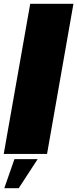

<svg xmlns="http://www.w3.org/2000/svg" viewBox="-24 -805 404 1004"><path d="M-4.5 0H222L360 -785H134ZM-1.5 179H74L173 27H51.5Z"/></svg>

Font: Anybody UltraCondensed Thin Black
Style: Italic
Weight: 900
Italic angle: -10°
Version: Version 1.111